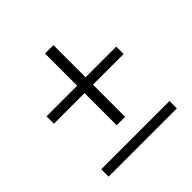

<svg xmlns="http://www.w3.org/2000/svg" viewBox="-163 -762 903 903"><g transform="rotate(-45 288.0 -310.5)"><path d="M260 -144V-621H316V-144ZM62 0V-49H516V0ZM56 -358V-407H520V-358Z"/></g></svg>

Font: 42dot Sans Light
Style: Regular
Weight: 300
Designer: 42dot
Version: Version 1.000